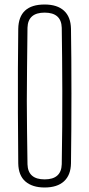

<svg xmlns="http://www.w3.org/2000/svg" viewBox="-20 -826 396 852"><path d="M178 6Q124 6 93 -20.5Q62 -47 61 -101Q60 -224 59.5 -327Q59 -430 59.5 -521Q60 -612 61 -698Q63 -806 178 -806Q234 -806 264 -778.5Q294 -751 295 -698Q296 -638 296.5 -564.5Q297 -491 297 -411.5Q297 -332 296.5 -252.5Q296 -173 295 -101Q294 -49 264 -21.5Q234 6 178 6ZM178 -30Q252 -30 254 -97Q257 -267 256.5 -424Q256 -581 254 -703Q252 -770 178 -770Q104 -770 102 -703Q101 -601 100 -523Q99 -445 99 -378Q99 -311 100 -244Q101 -177 102 -97Q104 -30 178 -30Z"/></svg>

Font: Big Shoulders Text Thin
Style: Regular
Weight: 100
Designer: Patric King
Foundry: XO Type Co
Version: Version 1.000; ttfautohint (v1.8.2)